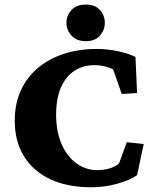

<svg xmlns="http://www.w3.org/2000/svg" viewBox="-20 -791 656 820"><path d="M368.2 8.8Q269.5 8.8 196.3 -24.9Q123 -58.6 83 -122.6Q43 -186.5 43 -275.4Q43 -349.6 69.8 -406.7Q96.7 -463.9 144.5 -502.9Q192.4 -542 255.4 -562Q318.4 -582 392.6 -582Q438.5 -582 483.9 -572.3Q529.3 -562.5 558.6 -547.9L565.4 -393.6L500 -389.6L462.9 -495.1Q444.3 -503.9 424.8 -508.3Q405.3 -512.7 383.8 -512.7Q333 -512.7 296.4 -487.8Q259.8 -462.9 239.7 -416Q219.7 -369.1 219.7 -301.8Q219.7 -228.5 243.2 -175.3Q266.6 -122.1 306.6 -93.3Q346.7 -64.5 394.5 -64.5Q421.9 -64.5 446.3 -71.3Q470.7 -78.1 488.3 -92.8L521.5 -183.6L593.8 -175.8L565.4 -43Q535.2 -21.5 481 -6.3Q426.8 8.8 368.2 8.8ZM346.7 -615.2Q306.6 -615.2 285.2 -639.2Q263.7 -663.1 263.7 -693.4Q263.7 -724.6 285.2 -748Q306.6 -771.5 346.7 -771.5Q386.7 -771.5 407.2 -748Q427.7 -724.6 427.7 -693.4Q427.7 -663.1 407.2 -639.2Q386.7 -615.2 346.7 -615.2Z"/></svg>

Font: Crimson Pro ExtraBold
Style: Regular
Weight: 800
Designer: Jacques Le Bailly
Foundry: Baron von Fonthausen
Version: Version 1.003